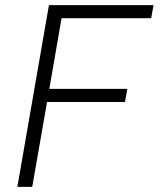

<svg xmlns="http://www.w3.org/2000/svg" viewBox="-20 -731 627 751"><path d="M468.8 -332H164.1L106 0H47.9L171.4 -710.9H580.6L571.3 -659.7H220.7L172.9 -383.3H478Z"/></svg>

Font: Roboto Mono Light
Style: Italic
Weight: 300
Designer: Google
Version: Version 2.000985; 2015; ttfautohint (v1.3)